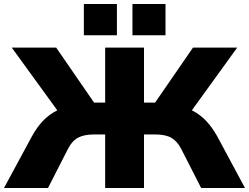

<svg xmlns="http://www.w3.org/2000/svg" viewBox="-20 -944 1250 964"><path d="M0 0 140 -259Q165 -305 195.5 -337Q226 -369 267.5 -390Q309 -411 365 -421L283 -369L39 -705H262L466 -409L434 -429H508V-705H703V-429H777L745 -409L949 -705H1171L928 -369L846 -421Q902 -411 943.5 -390Q985 -369 1015.5 -336.5Q1046 -304 1071 -259L1210 0H990L890 -196Q870 -235 840.5 -252Q811 -269 758 -269H703V0H508V-269H453Q402 -269 371.5 -252.5Q341 -236 321 -196L221 0ZM645 -767V-924H811V-767ZM401 -767V-924H567V-767Z"/></svg>

Font: Nunito Sans 10pt SemiExpanded Black
Style: Regular
Weight: 900
Width: 6
Designer: Vernon Adams
Foundry: Vernon Adams
Version: Version 3.101;gftools[0.9.27]